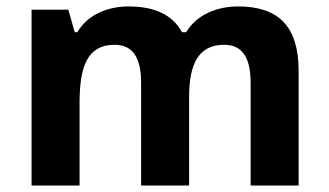

<svg xmlns="http://www.w3.org/2000/svg" viewBox="-20 -669 1022 596"><path d="M719 -649C656 -649 591 -625 558 -569H545C515 -624 459 -649 379 -649C316 -649 253 -625 220 -569H212L192 -639H78V-93H227V-350C227 -466 253 -530 336 -530C392 -530 418 -490 418 -412V-93H567V-367C567 -472 597 -530 676 -530C732 -530 758 -490 758 -412V-93H907V-449C907 -589 843 -649 719 -649Z"/></svg>

Font: Noto Sans Kannada UI
Style: Bold
Weight: 700
Designer: Jelle Bosma - Monotype Design Team
Foundry: Monotype Imaging Inc.
Version: Version 2.005